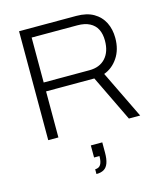

<svg xmlns="http://www.w3.org/2000/svg" viewBox="-136 -789 1009 1168"><g transform="rotate(-15 368.0 -205.5)"><path d="M95 0V-686H455Q521 -686 564 -661Q607 -636 628.5 -593Q650 -550 650 -495Q650 -422 615.5 -371Q581 -320 528 -301L674 0H603L463 -290H159V0ZM159 -346H447Q512 -346 548.5 -386Q585 -426 585 -496Q585 -538 570 -567.5Q555 -597 524 -613Q493 -629 447 -629H159ZM325 275V245Q349 245 360 227.5Q371 210 371 174H337V98H409V163Q409 203 400 228Q391 253 372.5 264Q354 275 325 275Z"/></g></svg>

Font: Archivo SemiBold ExtraLight
Style: Regular
Weight: 250
Version: Version 2.001